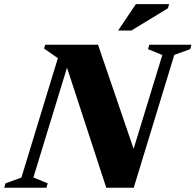

<svg xmlns="http://www.w3.org/2000/svg" viewBox="-55 -886 924 906"><path d="M593.5 -131 544.5 -82.5 711 -626.5 643.5 -654 649.5 -675H848.5L842.5 -654L767.5 -627L576 0H446.5L249 -604L277.5 -620L102.5 -48.5L170 -21L164 0H-35L-29 -21L46 -48L218 -611.5L153 -657L158.5 -675H407.5ZM502.5 -742 586 -866.5H743L737.5 -847L565 -742Z"/></svg>

Font: Newsreader 24pt ExtraBold
Style: Italic
Weight: 800
Italic angle: -17°
Designer: Hugues Gentile
Foundry: Production Type
Version: Version 1.003